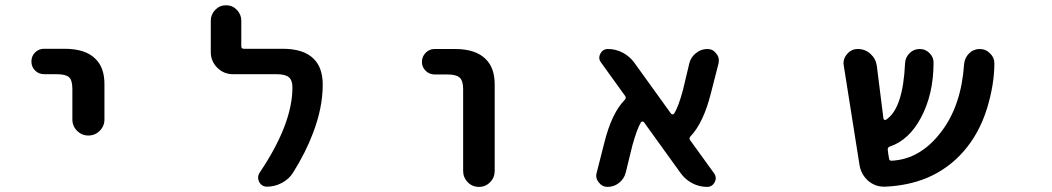

<svg xmlns="http://www.w3.org/2000/svg" viewBox="-20 -736 4040 737"><path d="M257.8 -277.3V-394.5Q257.8 -427.7 245.1 -439.5Q232.4 -451.2 197.3 -451.2H149.4Q128.9 -451.2 114.7 -465.3Q100.6 -479.5 100.6 -500Q100.6 -520.5 114.7 -534.7Q128.9 -548.8 149.4 -548.8H227.5Q308.6 -548.8 346.7 -509.8Q381.8 -475.6 380.9 -410.2V-277.3Q380.9 -252 362.8 -233.9Q344.7 -215.8 319.3 -215.8Q293.9 -215.8 275.9 -233.9Q257.8 -252 257.8 -277.3Z M1004.9 -19.5Q984.4 -19.5 974.6 -38.1Q970.7 -45.9 970.7 -53.7Q970.7 -63.5 976.6 -73.2Q1102.5 -259.8 1102.5 -400.4Q1102.5 -427.7 1088.9 -439.5Q1075.2 -451.2 1041 -451.2H874Q838.9 -451.2 814 -476.1Q789.1 -501 789.1 -536.1V-656.2Q789.1 -680.7 806.2 -698.2Q823.2 -715.8 847.7 -715.8Q872.1 -715.8 889.2 -698.2Q906.2 -680.7 906.2 -656.2V-558.6Q906.2 -548.8 916 -548.8H1064.5Q1146.5 -548.8 1184.6 -509.8Q1218.8 -475.6 1218.8 -411.1Q1218.8 -322.3 1181.6 -225.6Q1154.3 -152.3 1105.5 -74.2Q1089.8 -48.8 1062.5 -34.2Q1035.2 -19.5 1004.9 -19.5Z M1757.8 -80.1V-393.6Q1757.8 -425.8 1744.6 -438Q1731.4 -450.2 1696.3 -450.2H1648.4Q1627.9 -450.2 1613.8 -464.4Q1599.6 -478.5 1599.6 -498.5Q1599.6 -518.6 1613.8 -533.2Q1627.9 -547.9 1648.4 -547.9H1726.6Q1806.6 -547.9 1844.7 -508.8Q1879.9 -474.6 1878.9 -408.2V-80.1Q1878.9 -54.7 1861.3 -36.6Q1843.8 -18.6 1818.4 -18.6Q1793 -18.6 1775.4 -36.6Q1757.8 -54.7 1757.8 -80.1Z M2694.3 -18.6Q2664.1 -18.6 2637.2 -32.7Q2610.4 -46.9 2592.8 -71.3L2452.1 -266.6Q2450.2 -269.5 2446.3 -269.5Q2442.4 -269.5 2440.4 -266.6Q2424.8 -241.2 2407.2 -176.8L2381.8 -73.2Q2376 -49.8 2356.4 -34.2Q2336.9 -18.6 2312.5 -18.6Q2291 -18.6 2278.3 -36.1Q2268.6 -47.9 2268.6 -61.5Q2268.6 -67.4 2270.5 -73.2L2299.8 -188.5Q2328.1 -301.8 2377.9 -352.5Q2384.8 -359.4 2379.9 -367.2L2287.1 -496.1Q2280.3 -504.9 2280.3 -514.6Q2280.3 -521.5 2284.2 -529.3Q2293.9 -547.9 2313.5 -547.9Q2343.8 -547.9 2370.6 -533.7Q2397.5 -519.5 2415 -495.1L2555.7 -299.8Q2558.6 -296.9 2562 -296.9Q2565.4 -296.9 2567.4 -299.8Q2584 -325.2 2601.6 -390.6L2626 -493.2Q2631.8 -516.6 2651.4 -532.2Q2670.9 -547.9 2695.3 -547.9Q2716.8 -547.9 2729.5 -530.3Q2739.3 -518.6 2739.3 -504.9Q2739.3 -499 2738.3 -493.2L2709 -378.9Q2680.7 -265.6 2630.9 -212.9Q2624 -206.1 2628.9 -198.2L2720.7 -71.3Q2727.5 -61.5 2727.5 -51.8Q2727.5 -44.9 2723.6 -37.1Q2713.9 -18.6 2694.3 -18.6Z M3377.9 -19.5Q3375 -19.5 3373 -19.5Q3338.9 -19.5 3312.5 -42Q3285.2 -66.4 3279.3 -102.5L3218.8 -484.4Q3217.8 -489.3 3217.8 -493.2Q3217.8 -512.7 3231.4 -528.3Q3248 -547.9 3272.5 -547.9Q3300.8 -547.9 3321.3 -529.3Q3341.8 -510.7 3345.7 -483.4L3371.1 -281.2Q3372.1 -277.3 3375 -275.9Q3377.9 -274.4 3380.9 -276.4Q3446.3 -318.4 3454.1 -493.2Q3455.1 -515.6 3471.2 -531.7Q3487.3 -547.9 3509.8 -547.9Q3533.2 -547.9 3548.8 -531.2Q3563.5 -516.6 3563.5 -496.1Q3563.5 -374 3514.6 -283.2Q3468.8 -198.2 3396.5 -173.8Q3386.7 -170.9 3387.7 -161.1Q3388.7 -154.3 3389.6 -145.5Q3391.6 -134.8 3392.6 -127.9Q3393.6 -118.2 3403.3 -119.1Q3514.6 -125 3594.7 -232.4Q3669.9 -332 3680.7 -489.3Q3682.6 -513.7 3699.7 -530.8Q3716.8 -547.9 3740.2 -547.9Q3764.6 -547.9 3781.2 -530.3Q3796.9 -514.6 3796.9 -493.2Q3796.9 -412.1 3768.6 -319.3Q3738.3 -222.7 3678.7 -154.8Q3619.1 -86.9 3537.1 -52.7Q3465.8 -23.4 3377.9 -19.5Z"/></svg>

Font: Rounded-X Mgen+ 1m medium
Style: Regular
Weight: 500
Designer: [Source Han Sans]
Ryoko NISHIZUKA  (kana & ideographs); Paul D. Hunt (Latin, Greek & Cyrillic); Wenlong ZHANG  (bopomofo
Version: Version 1.059.20150602